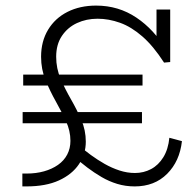

<svg xmlns="http://www.w3.org/2000/svg" viewBox="-20 -654 699 687"><path d="M60 13V-33H75Q109 -33 137.5 -41Q166 -49 187.5 -64Q209 -79 220.5 -101Q232 -123 232 -150Q232 -186 216 -220.5Q200 -255 179.5 -291.5Q159 -328 143 -367Q127 -406 127 -451Q127 -506 152 -547.5Q177 -589 221.5 -611.5Q266 -634 324 -634Q404 -634 468 -591Q532 -548 574 -476L540 -480V-620H589V-432L567 -430Q529 -489 489.5 -523.5Q450 -558 409.5 -572.5Q369 -587 329 -587Q289 -587 255.5 -571.5Q222 -556 201.5 -525.5Q181 -495 181 -451Q181 -409 197 -372Q213 -335 234 -298.5Q255 -262 271 -225Q287 -188 287 -147Q287 -103 262.5 -66.5Q238 -30 191 -8.5Q144 13 75 13ZM61 -213V-253H488V-213ZM462 13Q429 13 399.5 4Q370 -5 343.5 -20.5Q317 -36 292.5 -54.5Q268 -73 246 -93L260 -136Q281 -117 305 -99.5Q329 -82 354.5 -67.5Q380 -53 407.5 -44Q435 -35 463 -35Q494 -35 520.5 -49Q547 -63 564.5 -91.5Q582 -120 586 -161L631 -149Q623 -77 578 -32Q533 13 462 13ZM63 -348V-387H490V-348Z"/></svg>

Font: BioRhyme Light
Style: Regular
Weight: 300
Designer: Aoife Mooney
Foundry: Aoife Mooney Type
Version: Version 1.600;gftools[0.9.33]